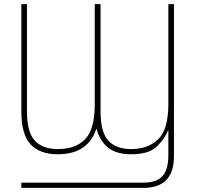

<svg xmlns="http://www.w3.org/2000/svg" viewBox="-20 -734 964 926"><path d="M83 172H673Q819 172 819 19V-714H792V-233Q792 -110 743 -62.5Q694 -15 613 -15Q541 -15 503 -55Q465 -95 465 -198V-714H437V-233Q437 -110 390.5 -62.5Q344 -15 259 -15Q187 -15 148.5 -55Q110 -95 110 -198V-714H83V-197Q83 -84 128 -37Q173 10 258 10Q335 10 381 -23Q427 -56 444 -112H446Q460 -57 499.5 -23.5Q539 10 613 10Q698 10 736 -27Q774 -64 790 -104H792V14Q792 84 763.5 115.5Q735 147 669 147H83Z"/></svg>

Font: Noto Sans Display Thin
Style: Regular
Weight: 250
Designer: Monotype Design Team
Foundry: Monotype Imaging Inc.
Version: Version 1.900